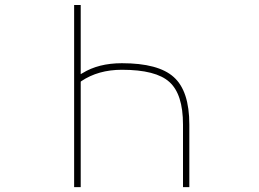

<svg xmlns="http://www.w3.org/2000/svg" viewBox="-20 -773 1040 770"><path d="M713.9 -22.5V-273.4Q713.9 -395.5 659.2 -444.3Q605.5 -493.2 468.8 -493.2Q374 -493.2 305.7 -447.3L303.7 -445.3V-22.5H277.3V-752.9H303.7V-475.6L310.5 -479.5Q375 -519.5 468.8 -519.5Q615.2 -519.5 676.8 -463.9Q739.3 -408.2 739.3 -273.4V-22.5Z"/></svg>

Font: Mgen+ 1mn thin
Style: Regular
Weight: 100
Designer: [Source Han Sans]
Ryoko NISHIZUKA  (kana & ideographs); Paul D. Hunt (Latin, Greek & Cyrillic); Wenlong ZHANG  (bopomofo
Version: Version 1.059.20150602